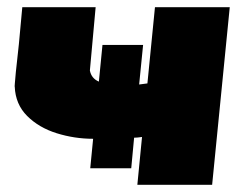

<svg xmlns="http://www.w3.org/2000/svg" viewBox="-20 -514 698 534"><path d="M619 -494 570 0H362L375 -133Q361 -131 353 -131L345 -46H231L239 -128Q187 -128 137.5 -143.5Q88 -159 55.5 -191.5Q23 -224 21 -273Q20 -270 24 -313Q32 -379 42 -494H246L230 -318Q234 -296 255 -287L265 -389H378L367 -279L390 -282L411 -494Z"/></svg>

Font: Nunito Sans Heavy Heavy
Style: Italic
Weight: 400
Italic angle: -4.541°
Designer: Vernon Adams
Foundry: Vernon Adams
Version: Version 2.002